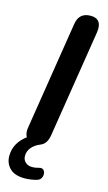

<svg xmlns="http://www.w3.org/2000/svg" viewBox="-145 -760 564 1001"><g transform="rotate(15 137.0 -259.0)"><path d="M99 195Q45 195 18.5 168.5Q-8 142 -8 103Q-8 65 9.5 35Q27 5 60 -18L65 -3Q54 -12 49.5 -29Q45 -46 49 -68L141 -649Q146 -681 164 -697Q182 -713 214 -713Q246 -713 259.5 -693.5Q273 -674 267 -637L175 -57Q171 -34 161.5 -19Q152 -4 135 3Q105 15 88 35Q71 55 71 81Q71 102 85 115Q99 128 122 128Q130 128 138 127Q146 126 156 123Q172 118 180.5 125Q189 132 190.5 144.5Q192 157 186.5 168Q181 179 169 184Q154 189 135.5 192Q117 195 99 195Z"/></g></svg>

Font: Nunito ExtraLight
Style: Bold Italic
Weight: 700
Italic angle: -9°
Version: Version 3.602